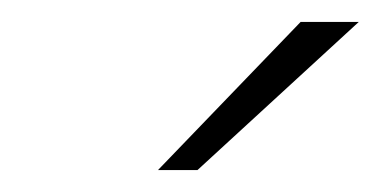

<svg xmlns="http://www.w3.org/2000/svg" viewBox="-20 -786 347 175"><path d="M254 -766H307L160 -631H124Z"/></svg>

Font: Exo Light
Style: Italic
Weight: 300
Italic angle: -9°
Designer: Natanael Gama
Foundry: Natanael Gama
Version: Version 1.500; ttfautohint (v1.6)